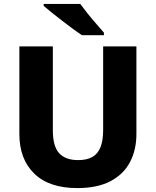

<svg xmlns="http://www.w3.org/2000/svg" viewBox="-20 -951 796 981"><path d="M677 -267Q677 -185 644 -122.5Q611 -60 544 -25Q477 10 375 10Q231 10 155 -64Q79 -138 79 -266V-714H250V-285Q250 -203 282.5 -168Q315 -133 379 -133Q424 -133 452 -149Q480 -165 493.5 -199Q507 -233 507 -286V-714H677ZM390 -931Q406 -909 428 -881.5Q450 -854 472.5 -828.5Q495 -803 511 -784V-771H399Q379 -784 352.5 -803.5Q326 -823 297.5 -845Q269 -867 244 -887Q219 -907 203 -921V-931Z"/></svg>

Font: Noto Sans Devanagari ExtraBold
Style: Regular
Weight: 800
Version: Version 2.003